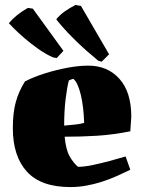

<svg xmlns="http://www.w3.org/2000/svg" viewBox="-20 -747 573 778"><path d="M265 11Q146 11 89 -51.5Q32 -114 32 -228Q32 -290 44 -333.5Q56 -377 81 -417Q118 -436 163 -450Q208 -464 253.5 -472.5Q299 -481 338 -481Q416 -481 464 -427.5Q512 -374 512 -274L508 -215Q438 -201 374.5 -197Q311 -193 242 -193Q247 -140 262.5 -113Q278 -86 296 -71Q321 -71 354.5 -78Q388 -85 423.5 -94.5Q459 -104 489 -113L508 -59Q483 -47 453 -33.5Q423 -20 388 -9Q359 0 328 5.5Q297 11 265 11ZM240 -238Q264 -240 286 -242.5Q308 -245 321 -249Q319 -314 307.5 -362.5Q296 -411 278 -427Q271 -427 259 -421Q252 -395 246 -346.5Q240 -298 240 -238ZM378 -501Q327 -543 290 -579Q253 -615 232 -639.5Q211 -664 208 -669Q223 -687 242 -700.5Q261 -714 286 -727Q291 -726 297 -725Q303 -724 308 -723L422 -527L392 -497Q388 -498 385 -499Q382 -500 378 -501ZM210 -512 196 -514Q166 -527 135.5 -548.5Q105 -570 79 -592.5Q53 -615 36 -632Q19 -649 16 -653Q45 -688 93 -715Q98 -714 103 -713.5Q108 -713 113 -712L237 -541Z"/></svg>

Font: Labrada Black
Style: Regular
Weight: 900
Designer: Mercedes Jáuregui
Foundry: Omnibus-Type Team
Version: Version 1.000; ttfautohint (v1.8.4.7-5d5b)